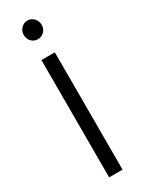

<svg xmlns="http://www.w3.org/2000/svg" viewBox="-216 -857 684 893"><g transform="rotate(-30 126.0 -411.0)"><path d="M152 -630V0H80V-630ZM67 -772Q67 -792 81 -807Q95 -822 115 -822Q135 -822 149 -807Q163 -792 163 -772Q163 -750 149 -736Q135 -722 115 -722Q95 -722 81 -736Q67 -750 67 -772Z"/></g></svg>

Font: Mukta Light
Style: Regular
Weight: 300
Designer: Girish Dalvi and Yashodeep Gholap
Foundry: Ek Type
Version: Version 2.538;PS 1.002;hotconv 16.6.51;makeotf.lib2.5.65220;